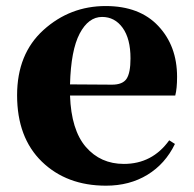

<svg xmlns="http://www.w3.org/2000/svg" viewBox="-20 -583 626 620"><path d="M206.1 -310.5 341.8 -309.6Q376 -309.6 388.7 -328.6Q401.4 -347.7 401.4 -394.5Q401.4 -458 376 -493.2Q350.6 -528.3 309.6 -528.3Q265.6 -528.3 237.3 -474.6Q209 -420.9 206.1 -310.5ZM526.4 -129.9 544.9 -118.2Q513.7 -53.7 456.1 -18.6Q398.4 16.6 322.3 16.6Q195.3 16.6 115.2 -61Q35.2 -138.7 35.2 -275.4Q35.2 -409.2 120.6 -486.3Q206.1 -563.5 321.3 -563.5Q430.7 -563.5 491.2 -499Q551.8 -434.6 551.8 -335Q551.8 -296.9 545.9 -274.4H206.1Q210 -163.1 257.3 -108.4Q304.7 -53.7 379.9 -53.7Q471.7 -53.7 526.4 -129.9Z"/></svg>

Font: Bpmf Zihi Serif Heavy
Style: Heavy
Weight: 900
Foundry: But Ko
Version: Version 1.320